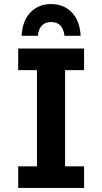

<svg xmlns="http://www.w3.org/2000/svg" viewBox="-20 -930 505 950"><path d="M70 0V-107H163V-583H70V-690H396V-583H302V-107H396V0ZM379 -753H299Q291 -821 233 -821Q175 -821 167 -753H87Q91 -828 131 -869Q171 -910 233 -910Q295 -910 335 -869Q375 -828 379 -753Z"/></svg>

Font: Radio Canada SemiBold
Style: Regular
Weight: 600
Designer: Charles Daoud, Etienne Aubert Bonn, Alexandre Saumier Demers, Jacques Le Bailly
Foundry: Radio-Canada
Version: Version 2.104; ttfautohint (v1.8.4.7-5d5b);gftools[0.9.28.de